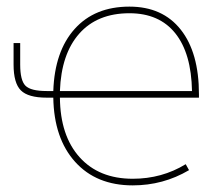

<svg xmlns="http://www.w3.org/2000/svg" viewBox="-20 -550 672 580"><path d="M161 -275H560Q558 -389 509.5 -449.5Q461 -510 371 -510Q274 -510 219.5 -448.5Q165 -387 161 -275ZM141 -275Q145 -395 205.5 -462.5Q266 -530 371 -530Q471 -530 526 -460.5Q581 -391 581 -265V-255H161Q162 -140 220.5 -75Q279 -10 381 -10Q469 -10 541 -54L551 -36Q473 10 381 10Q271 10 207 -61Q143 -132 141 -255H121Q65 -255 43 -277Q21 -299 21 -355V-420H41V-355Q41 -307 57 -291Q73 -275 121 -275Z"/></svg>

Font: M PLUS 1p Thin
Style: Regular
Weight: 250
Version: Version 1.062